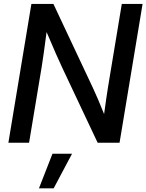

<svg xmlns="http://www.w3.org/2000/svg" viewBox="-20 -748 767 1006"><path d="M23.9 0 144.5 -727.5H259.8L466.8 -287.6Q476.6 -267.1 493.2 -228.5Q509.8 -189.9 525.4 -150.4Q530.8 -190.4 536.9 -232.2Q543 -273.9 546.4 -294.4L618.2 -727.5H727.1L606.4 0H491.7L306.2 -393.1Q294.4 -418 272.7 -467Q251 -516.1 224.1 -580.1Q215.8 -513.7 208.7 -466.1Q201.7 -418.5 197.8 -393.6L132.3 0ZM184.1 238.8 254.9 57.6H357.4L261.2 238.8Z"/></svg>

Font: Inter Display Medium
Style: Italic
Weight: 500
Italic angle: -9.39999°
Designer: Rasmus Andersson
Foundry: rsms
Version: Version 4.000;git-a52131595